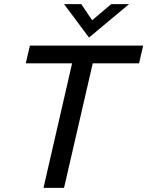

<svg xmlns="http://www.w3.org/2000/svg" viewBox="-20 -911 714 931"><path d="M190.9 0 329.6 -604H105L125 -689.9H674.3L654.3 -604H429.7L290.5 0ZM411.6 -729 290.5 -891.1H374L426.8 -813L519.5 -891.1H606Z"/></svg>

Font: Acari Sans Medium
Style: Italic
Weight: 500
Italic angle: -13°
Designer: Alfredo Marco Pradil and Stefan Peev
Foundry: Hanken Design Co.
Version: Version 1.045